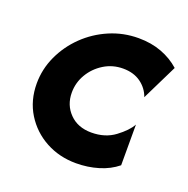

<svg xmlns="http://www.w3.org/2000/svg" viewBox="-89 -513 597 610"><g transform="rotate(20 210.0 -208.0)"><path d="M228.5 12.5Q172.2 12.5 126 -12.5Q79.9 -37.5 52.4 -81.9Q25 -126.4 25 -183.3Q25 -231.9 45.5 -276.4Q66 -320.8 101.4 -355.2Q136.8 -389.6 183 -409.4Q229.2 -429.2 280.6 -429.2Q323.6 -429.2 358.7 -416Q393.8 -402.8 420.1 -379.2L361.1 -259Q351.4 -286.8 327.1 -304.2Q302.8 -321.5 267.4 -321.5Q231.9 -321.5 202.8 -303.5Q173.6 -285.4 156.6 -256.6Q139.6 -227.8 139.6 -194.4Q139.6 -152.1 167.4 -124Q195.1 -95.8 241 -95.8Q287.5 -95.8 320.1 -120.1Q352.8 -144.4 366 -168.1V-30.6Q339.6 -9 303.8 1.7Q268.1 12.5 228.5 12.5Z"/></g></svg>

Font: Afacad
Style: Italic
Weight: 400
Italic angle: -14°
Designer: Kristian Moeller
Foundry: Dicotype
Version: Version 1.000